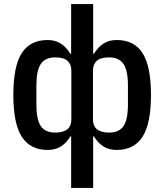

<svg xmlns="http://www.w3.org/2000/svg" viewBox="-20 -730 813 950"><path d="M332 -55H328Q309 -23 281.5 -5.5Q254 12 216 12Q130 12 88 -53Q46 -118 46 -260Q46 -402 87.5 -467Q129 -532 216 -532Q254 -532 281.5 -514Q309 -496 328 -464H332V-710H441V-464H445Q464 -496 491.5 -514Q519 -532 557 -532Q644 -532 685.5 -467Q727 -402 727 -260Q727 -118 685 -53Q643 12 557 12Q519 12 491.5 -5.5Q464 -23 445 -55H441V200H332ZM253 -74Q333 -74 333 -139V-381Q333 -412 314 -429Q295 -446 253 -446Q204 -446 182 -413.5Q160 -381 160 -307V-213Q160 -138 182 -106Q204 -74 253 -74ZM520 -74Q569 -74 591 -106Q613 -138 613 -213V-307Q613 -381 591 -413.5Q569 -446 520 -446Q478 -446 459 -429Q440 -412 440 -381V-139Q440 -74 520 -74Z"/></svg>

Font: IBMPlexSans-Medium
Style: Regular
Weight: 500
Designer: Mike Abbink, Paul van der Laan, Pieter van Rosmalen
Foundry: Bold Monday
Version: Version 3.1